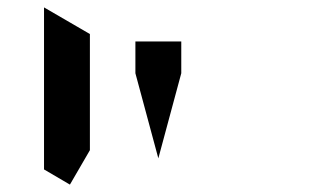

<svg xmlns="http://www.w3.org/2000/svg" viewBox="-20 -968 856 519"><path d="M346 -770V-856H470V-770L408 -540ZM169 -469 99 -510V-948L223 -876V-698V-590V-562Z"/></svg>

Font: DSEG14 Modern
Style: Bold
Weight: 700
Designer: Keshikan(Twitter:@keshinomi_88pro)
Version: Version 0.46